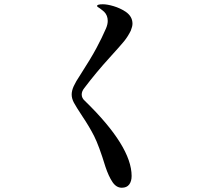

<svg xmlns="http://www.w3.org/2000/svg" viewBox="-20 -830 1040 900"><path d="M474 -49Q444 -147 421.5 -191.5Q399 -236 366 -285Q337 -329 326.5 -348.5Q316 -368 316 -387Q316 -405 325.5 -426Q335 -447 357 -480Q406 -556 432 -604.5Q458 -653 477 -697Q485 -716 485 -732Q485 -758 468 -775Q464 -779 448 -791Q435 -798 435 -802Q435 -810 462 -810Q483 -810 513 -801Q543 -792 569 -775Q601 -753 601 -719Q601 -706 593 -686Q579 -658 561.5 -636.5Q544 -615 493 -559Q431 -491 375 -417Q363 -402 363 -387Q363 -370 378 -357Q597 -144 597 -5Q597 20 585.5 35Q574 50 551 50Q525 50 507 23Q489 -4 474 -49Z"/></svg>

Font: Shippori Mincho B1 SemiBold
Style: Regular
Weight: 600
Designer: FONTDASU
Foundry: FONTDASU / Google Inc. / but / Adobe
Version: Version 3.110; ttfautohint (v1.8.3)